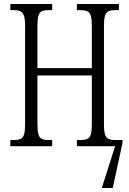

<svg xmlns="http://www.w3.org/2000/svg" viewBox="-20 -734 649 964"><path d="M595 -16 546 210H491L558 0H366V-31H384Q407 -31 419 -37Q431 -43 436 -59.5Q441 -76 441 -110V-355H168V-110Q168 -76 173 -59.5Q178 -43 189.5 -37Q201 -31 223 -31H242V0H32V-31H50Q72 -31 84 -37Q96 -43 101 -59.5Q106 -76 106 -110V-605Q106 -638 100.5 -654.5Q95 -671 83 -677Q71 -683 48 -683H32V-714H242V-683H223Q201 -683 189.5 -677.5Q178 -672 173 -655.5Q168 -639 168 -605V-392H441V-604Q441 -638 436 -654.5Q431 -671 419 -677Q407 -683 384 -683H366V-714H577V-683H559Q536 -683 524 -677Q512 -671 507 -654.5Q502 -638 502 -604V-108Q502 -75 507.5 -58.5Q513 -42 525 -36.5Q537 -31 559 -31H595Z"/></svg>

Font: Noto Serif CondLight
Style: Regular
Weight: 300
Width: 3
Designer: Monotype Design Team
Foundry: Monotype Imaging Inc.
Version: Version 1.001